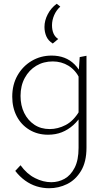

<svg xmlns="http://www.w3.org/2000/svg" viewBox="-20 -710 565 1019"><path d="M241 289Q207 289 174.5 279Q142 269 113 248Q84 227 61 197L89 167Q122 213 165.5 235Q209 257 252 257Q290 257 322.5 239Q355 221 376 180.5Q397 140 397 75V-319L403 -407L439 -414V74Q439 149 410 197Q381 245 336 267Q291 289 241 289ZM235 5Q179 5 135.5 -21.5Q92 -48 68.5 -93.5Q45 -139 45 -197Q45 -261 73 -310Q101 -359 148.5 -387Q196 -415 254 -415Q291 -415 321.5 -403.5Q352 -392 376 -368Q400 -344 416 -308L403 -293Q381 -338 343.5 -361Q306 -384 260 -384Q211 -384 172.5 -361Q134 -338 111.5 -296.5Q89 -255 89 -201Q89 -150 108.5 -110.5Q128 -71 162.5 -48Q197 -25 244 -25Q287 -25 328.5 -46.5Q370 -68 401 -120L419 -109Q397 -71 369 -46Q341 -21 308 -8Q275 5 235 5ZM281 -690 300 -675Q279 -656 267.5 -629.5Q256 -603 256 -576Q256 -551 264 -532.5Q272 -514 289 -503L260 -479Q236 -494 226 -517Q216 -540 216 -567Q216 -601 233.5 -634.5Q251 -668 281 -690Z"/></svg>

Font: Ysabeau Infant ExtraLight
Style: Regular
Weight: 250
Designer: Christian Thalmann (Catharsis Fonts)
Version: Version 2.001;gftools[0.9.30]; featfreeze: ss01,ss02,lnum